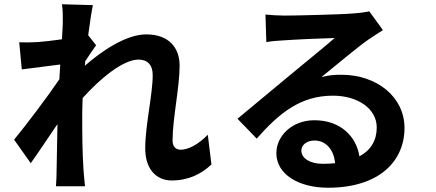

<svg xmlns="http://www.w3.org/2000/svg" viewBox="-20 -827 2040 899"><path d="M953 -196C909 -151 862 -126 826 -126C801 -126 788 -143 788 -169C788 -272 821 -417 821 -520C821 -603 771 -666 665 -666C569 -666 455 -587 377 -519C378 -526 379 -533 379 -540C396 -566 417 -598 430 -615L393 -662C401 -724 409 -775 415 -803L270 -807C275 -777 274 -747 274 -719C274 -708 272 -680 270 -643C228 -637 185 -632 156 -630C121 -628 98 -628 70 -629L82 -502C138 -509 214 -519 262 -525L258 -456C202 -373 102 -241 46 -173L124 -63C158 -110 206 -183 249 -246C247 -162 247 -105 245 -28C245 -12 244 24 242 45H378C376 23 372 -13 371 -31C365 -124 365 -207 365 -288C365 -313 366 -340 367 -368C447 -457 555 -548 629 -548C670 -548 695 -524 695 -475C695 -385 660 -240 660 -132C660 -37 710 18 784 18C864 18 925 -14 970 -57Z M1491 -60C1433 -60 1391 -85 1391 -122C1391 -147 1415 -169 1452 -169C1506 -169 1543 -127 1549 -63C1531 -61 1512 -60 1491 -60ZM1709 -774C1697 -771 1674 -767 1633 -764C1577 -759 1365 -754 1313 -754C1285 -754 1251 -756 1223 -759L1227 -630C1250 -634 1281 -637 1308 -638C1360 -642 1496 -648 1547 -649C1498 -606 1395 -523 1340 -477C1281 -429 1162 -328 1092 -271L1182 -178C1288 -298 1387 -379 1539 -379C1654 -379 1744 -319 1744 -230C1744 -170 1717 -124 1663 -95C1648 -189 1574 -264 1452 -264C1347 -264 1274 -190 1274 -110C1274 -11 1378 52 1516 52C1755 52 1874 -72 1874 -228C1874 -372 1746 -477 1578 -477C1546 -477 1518 -475 1485 -466C1547 -516 1651 -604 1704 -641C1726 -656 1749 -671 1773 -686Z"/></svg>

Font: Noto Sans Mono CJK JP Bold
Style: Regular
Weight: 700
Designer: Ryoko NISHIZUKA (kana & ideographs); Paul D. Hunt (Latin, Greek & Cyrillic); Wenlong ZHANG (bopomofo); Sandoll Communica
Foundry: Adobe Systems Incorporated
Version: Version 1.004;PS 1.004;hotconv 1.0.82;makeotf.lib2.5.63406